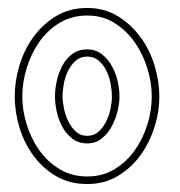

<svg xmlns="http://www.w3.org/2000/svg" viewBox="-20 -738 451 482"><path d="M199 -614Q220 -614 235.5 -602Q251 -590 261 -572Q271 -554 275.5 -533.5Q280 -513 280 -496Q280 -479 275 -458.5Q270 -438 260 -420Q250 -402 235 -390Q220 -378 199 -378Q177 -378 161.5 -390Q146 -402 136.5 -419.5Q127 -437 122.5 -457.5Q118 -478 118 -496Q118 -514 122.5 -534.5Q127 -555 136.5 -573Q146 -591 161.5 -602.5Q177 -614 199 -614ZM199 -699Q160 -699 129.5 -680.5Q99 -662 78.5 -632.5Q58 -603 47 -567Q36 -531 36 -496Q36 -461 47 -425.5Q58 -390 78.5 -361Q99 -332 129.5 -313.5Q160 -295 199 -295Q238 -295 268 -313.5Q298 -332 318.5 -361Q339 -390 350 -425.5Q361 -461 361 -496Q361 -530 350 -566Q339 -602 318.5 -631.5Q298 -661 268 -680Q238 -699 199 -699ZM199 -718Q242 -718 275.5 -697.5Q309 -677 332.5 -645Q356 -613 368 -573.5Q380 -534 380 -496Q380 -457 367.5 -418Q355 -379 332 -347.5Q309 -316 275.5 -296Q242 -276 199 -276Q155 -276 121.5 -295.5Q88 -315 64.5 -346.5Q41 -378 29 -417.5Q17 -457 17 -496Q17 -535 29 -574.5Q41 -614 64.5 -646Q88 -678 121.5 -698Q155 -718 199 -718ZM199 -596Q182 -596 170 -585.5Q158 -575 150.5 -559.5Q143 -544 140 -526.5Q137 -509 137 -496Q137 -483 140.5 -466Q144 -449 151.5 -433.5Q159 -418 170.5 -407.5Q182 -397 199 -397Q216 -397 227.5 -407.5Q239 -418 246.5 -433Q254 -448 257.5 -465Q261 -482 261 -496Q261 -509 258 -526.5Q255 -544 247.5 -559.5Q240 -575 228 -585.5Q216 -596 199 -596Z"/></svg>

Font: RonaldsonGothicLicht
Style: Regular
Weight: 400
Designer: Mr. Robertson for MacKellar, Smiths & Jordan Co. Philadelphia
Foundry: CAT-Fonts Peter Wiegel
Version: 1.000